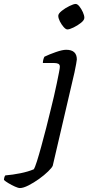

<svg xmlns="http://www.w3.org/2000/svg" viewBox="-156 -752 455 972"><path d="M-55 200Q-64 200 -80.5 192.5Q-97 185 -113 175.5Q-129 166 -136 159Q-135 143 -129 136Q-92 133 -52.5 125Q-13 117 15 105Q21 96 31 64.5Q41 33 53 -11Q65 -55 78 -105Q91 -155 102 -202Q109 -230 117 -264Q125 -298 131.5 -330Q138 -362 142.5 -384.5Q147 -407 147 -414Q147 -425 139.5 -429Q132 -433 118 -433H61Q61 -442 63.5 -451Q66 -460 69 -465Q94 -477 127 -488.5Q160 -500 179 -500Q233 -500 233 -451Q233 -446 229.5 -428Q226 -410 221 -385L111 87Q107 97 87.5 116Q68 135 41.5 154Q15 173 -11.5 186.5Q-38 200 -55 200ZM185 -603Q177 -603 166 -615.5Q155 -628 147 -644Q139 -660 139 -672Q139 -683 156.5 -697Q174 -711 195.5 -721.5Q217 -732 227 -732Q236 -732 246 -719.5Q256 -707 263.5 -690.5Q271 -674 271 -662Q271 -650 254 -636.5Q237 -623 216.5 -613Q196 -603 185 -603Z"/></svg>

Font: Texturina
Style: Italic
Weight: 400
Italic angle: -11°
Designer: Guillermo Torres Carreño
Foundry: Omnibus-Type
Version: Version 1.002; ttfautohint (v1.8.3)